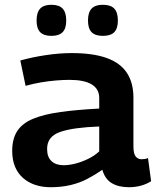

<svg xmlns="http://www.w3.org/2000/svg" viewBox="-20 -773 655 803"><path d="M31 -142Q31 -193 52.5 -225.5Q74 -258 119 -276.5Q164 -295 232.5 -304.5Q301 -314 395 -319V-363Q395 -401 363.5 -420Q332 -439 271 -439Q246 -439 215 -436.5Q184 -434 151.5 -428.5Q119 -423 87 -414L65 -520Q115 -534 172 -542.5Q229 -551 280 -551Q369 -551 426 -530.5Q483 -510 510.5 -468.5Q538 -427 538 -365V-162Q538 -130 547.5 -118.5Q557 -107 572 -107Q578 -107 585.5 -108Q593 -109 599 -112L612 -15Q593 -3 569.5 3.5Q546 10 519 10Q476 10 447.5 -7Q419 -24 408 -63Q378 -42 345.5 -25Q313 -8 275 1Q237 10 191 10Q157 10 128 0.5Q99 -9 77 -28Q55 -47 43 -75.5Q31 -104 31 -142ZM177 -150Q177 -116 195.5 -99Q214 -82 246 -82Q269 -82 296 -89Q323 -96 349.5 -109Q376 -122 395 -140V-244Q342 -242 301 -236.5Q260 -231 232.5 -221.5Q205 -212 191 -194.5Q177 -177 177 -150ZM410 -623Q378 -623 363 -638.5Q348 -654 348 -687Q348 -721 363 -737Q378 -753 410 -753Q443 -753 458 -737Q473 -721 473 -687Q473 -654 458 -638.5Q443 -623 410 -623ZM195 -623Q163 -623 148 -638.5Q133 -654 133 -687Q133 -721 148 -737Q163 -753 195 -753Q227 -753 242 -737Q257 -721 257 -687Q257 -654 242 -638.5Q227 -623 195 -623Z"/></svg>

Font: Georama SemiExpanded SemiBold
Style: Regular
Weight: 600
Width: 6
Designer: Jean-Baptiste Levee
Foundry: Production Type
Version: Version 1.001